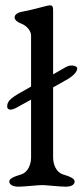

<svg xmlns="http://www.w3.org/2000/svg" viewBox="-20 -701 316 723"><path d="M43 -296 97 -326V-108C97 -83 86 -52 59 -44C32 -36 15 -28 15 -18C15 -8 24 2 50 2C72 2 119 -4 139 -4C155 -4 205 2 227 2C253 2 261 -8 261 -18C261 -28 245 -36 218 -44C191 -52 180 -83 180 -108V-372L228 -399C252 -412 271 -429 271 -444C271 -452 249 -460 229 -449L180 -421V-654C180 -673 180 -681 168 -681C158 -681 104 -664 64 -657C50 -655 35 -647 35 -636C35 -625 47 -617 58 -613C82 -604 97 -584 97 -567V-375L60 -354C17 -330 7 -318 7 -300C7 -289 18 -282 43 -296Z"/></svg>

Font: EB Garamond SC 08
Style: Regular
Weight: 400
Version: Version 0.016